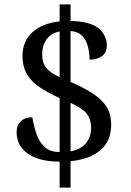

<svg xmlns="http://www.w3.org/2000/svg" viewBox="-20 -780 599 879"><path d="M253 -40Q159 -40 107.5 -76.5Q56 -113 56 -176Q56 -206 75 -224.5Q94 -243 128 -243Q135 -202 147.5 -165.5Q160 -129 185 -106.5Q210 -84 253 -84V-331Q191 -359 153.5 -386.5Q116 -414 99.5 -447Q83 -480 83 -524Q83 -592 129 -633Q175 -674 253 -682V-760H303V-684Q393 -682 431 -650.5Q469 -619 469 -572Q469 -540 447.5 -523.5Q426 -507 390 -507Q390 -536 383 -565Q376 -594 357.5 -614.5Q339 -635 303 -638V-405Q363 -379 404.5 -352Q446 -325 467.5 -291.5Q489 -258 489 -210Q489 -135 440.5 -93Q392 -51 303 -42V79H253ZM253 -636Q213 -628 193 -599.5Q173 -571 173 -532Q173 -490 193.5 -467Q214 -444 253 -427ZM303 -87Q348 -95 372.5 -123.5Q397 -152 397 -195Q397 -235 376 -260.5Q355 -286 303 -309Z"/></svg>

Font: Noto Serif Dogra
Style: Regular
Weight: 400
Designer: Ek Type
Foundry: Ek Type
Version: Version 1.005